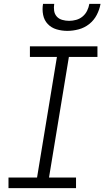

<svg xmlns="http://www.w3.org/2000/svg" viewBox="-20 -975 541 995"><path d="M374 0H24V-55H172L275 -680H135V-735H485V-680H337L234 -55H374ZM329 -815Q300 -815 273 -823Q246 -831 227.5 -850.5Q209 -870 203.5 -898Q198 -926 203 -955H261Q258 -937 260.5 -919.5Q263 -902 274 -889.5Q285 -877 302.5 -872Q320 -867 338 -867Q356 -867 374.5 -872Q393 -877 408 -889.5Q423 -902 431.5 -919.5Q440 -937 443 -955H501Q496 -926 481.5 -898Q467 -870 442.5 -850.5Q418 -831 388 -823Q358 -815 329 -815Z"/></svg>

Font: Iosevka Light
Style: Italic
Weight: 300
Italic angle: -9°
Monospace: yes
Designer: Belleve Invis
Foundry: Belleve Invis
Version: Version 32.5.0; ttfautohint (v1.8.4)